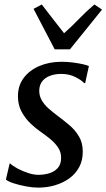

<svg xmlns="http://www.w3.org/2000/svg" viewBox="-20 -848 486 878"><path d="M369.5 -468H364.5Q355 -480 326 -495Q297 -510 260 -510Q232.5 -510 210.2 -502Q188 -494 174.5 -478Q161 -462 159.5 -437Q158.5 -411.5 170.5 -390.2Q182.5 -369 202.8 -351.2Q223 -333.5 246.5 -316Q271.5 -297.5 297.5 -275.5Q323.5 -253.5 341 -224.2Q358.5 -195 358.5 -154Q358.5 -114 342 -83.5Q325.5 -53 296.8 -32.2Q268 -11.5 231.5 -0.8Q195 10 154 10Q129.5 10 98.8 4.2Q68 -1.5 42.5 -9.8Q17 -18 7 -27L24 -100H27Q38.5 -89 60.5 -77.2Q82.5 -65.5 108.2 -57Q134 -48.5 156 -48.5Q181 -48.5 204.8 -55.5Q228.5 -62.5 244 -79.5Q259.5 -96.5 259.5 -126.5Q259.5 -153 245.2 -174Q231 -195 209.5 -212.5Q188 -230 165 -246Q144.5 -260 120.5 -282.5Q96.5 -305 79.2 -336.2Q62 -367.5 62 -408Q62 -456.5 88.5 -491.8Q115 -527 160.2 -546.2Q205.5 -565.5 261 -565.5Q287.5 -565.5 313 -562.2Q338.5 -559 358.2 -554.5Q378 -550 386.5 -546ZM230 -622.5 133.5 -807.5 171 -827.5Q196 -795 221.5 -762Q247 -729 273 -696Q310 -729 341.5 -761.8Q373 -794.5 411.5 -827.5L446.5 -804L300 -622.5Z"/></svg>

Font: Merriweather 24pt
Style: Italic
Weight: 400
Italic angle: -7.8°
Designer: Eben Sorkin
Foundry: Eben Sorkin
Version: Version 2.101